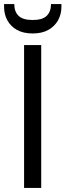

<svg xmlns="http://www.w3.org/2000/svg" viewBox="-42 -921 321 941"><path d="M76 0V-700H160V0ZM118 -757Q72 -757 41 -774.5Q10 -792 -6 -821.5Q-22 -851 -22 -887V-901H28Q28 -864 49 -843.5Q70 -823 118 -823Q166 -823 187 -843.5Q208 -864 208 -901H259V-887Q259 -851 242.5 -821.5Q226 -792 195 -774.5Q164 -757 118 -757Z"/></svg>

Font: DM Sans 11pt
Style: Regular
Weight: 400
Version: Version 4.004;gftools[0.9.30]